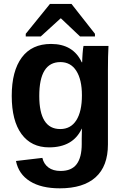

<svg xmlns="http://www.w3.org/2000/svg" viewBox="-20 -767 651 998"><path d="M291 211.9Q194.3 211.9 135.5 175Q76.7 138.2 63 69.8L200.2 53.7Q207.5 85.4 231.7 103.5Q255.9 121.6 294.9 121.6Q352.1 121.6 378.4 86.4Q404.8 51.3 404.8 -18.1V-45.9L405.8 -98.1H404.8Q359.4 -1 234.9 -1Q142.6 -1 91.8 -70.3Q41 -139.6 41 -268.6Q41 -397.9 93.3 -468.3Q145.5 -538.6 245.1 -538.6Q360.4 -538.6 404.8 -443.4H407.2Q407.2 -460.4 409.4 -489.7Q411.6 -519 414.1 -528.3H543.9Q541 -475.6 541 -406.2V-16.1Q541 96.7 477.1 154.3Q413.1 211.9 291 211.9ZM405.8 -271.5Q405.8 -353 376.7 -398.7Q347.7 -444.3 293.9 -444.3Q184.1 -444.3 184.1 -268.6Q184.1 -96.2 293 -96.2Q347.7 -96.2 376.7 -141.8Q405.8 -187.5 405.8 -271.5ZM473.6 -591.3V-577.6H396L296.9 -671.4H294.9L191.9 -577.6H113.8V-591.3L239.7 -746.6H351.6Z"/></svg>

Font: Liberation Sans
Style: Bold
Weight: 700
Designer: Steve Matteson
Foundry: Ascender Corporation
Version: Version 2.1.5